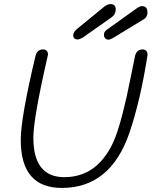

<svg xmlns="http://www.w3.org/2000/svg" viewBox="-20 -918 745 944"><path d="M362 -724Q340 -724 340 -745Q340 -760 359 -776L485 -879Q506 -898 523 -898Q549 -898 549 -872Q549 -848 530 -834L391 -736Q372 -724 362 -724ZM513 -723Q504 -723 497.5 -729.5Q491 -736 491 -746Q491 -762 504 -771L645 -872Q667 -888 678 -888Q705 -888 705 -857Q705 -835 688 -824L537 -732Q521 -723 513 -723ZM284 6Q82 6 82 -230Q82 -339 155 -645Q164 -675 192 -675Q206 -675 212 -665Q218 -655 215 -645Q144 -336 144 -241Q144 -47 296 -47Q391 -47 456.5 -105.5Q522 -164 557 -271Q571 -313 583.5 -362.5Q596 -412 603.5 -446Q611 -480 624 -545Q637 -610 644 -643Q652 -675 681 -675Q694 -675 700.5 -666Q707 -657 705 -645Q670 -422 616 -264Q523 6 284 6Z"/></svg>

Font: Comic Neue
Style: Italic
Weight: 400
Italic angle: -12°
Designer: Craig Rozynski
Foundry: Craig Rozynski
Version: Version 2.003